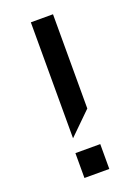

<svg xmlns="http://www.w3.org/2000/svg" viewBox="-134 -749 578 806"><g transform="rotate(-20 154.5 -345.5)"><path d="M210 -270 111 -173V-691H210ZM210 0H99V-111H210Z"/></g></svg>

Font: Iceberg
Style: Regular
Weight: 400
Designer: Victor Kharyk
Foundry: Cyreal (www.cyreal.org)
Version: Version 1.002